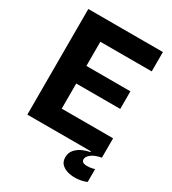

<svg xmlns="http://www.w3.org/2000/svg" viewBox="-198 -766 933 1039"><g transform="rotate(30 268.5 -246.5)"><path d="M43 0V-660H509V-539H188V-388H463V-278H188V-121H509V0ZM508 152Q487 162 457.5 165.5Q428 169 400.5 163.5Q373 158 354.5 142Q336 126 336 97Q336 68 353.5 48.5Q371 29 395.5 18.5Q420 8 440 5V-12L509 -13V0Q467 8 447 24.5Q427 41 427 56Q427 72 441 76.5Q455 81 474.5 79Q494 77 508 72Z"/></g></svg>

Font: Bricolage Grotesque 48pt Bricolage Grotesque 48pt Regular
Style: Bold
Weight: 700
Designer: Mathieu Triay
Foundry: Atelier Triay
Version: Version 1.000; ttfautohint (v1.8.4.7-5d5b);gftools[0.9.32]